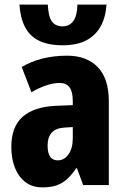

<svg xmlns="http://www.w3.org/2000/svg" viewBox="-20 -801 550 831"><path d="M441 -781Q437 -724 414.5 -685Q392 -646 352 -625.5Q312 -605 251 -605Q190 -605 149.5 -624.5Q109 -644 88.5 -683.5Q68 -723 64 -781H187Q189 -731 204 -709Q219 -687 251 -687Q280 -687 297 -709.5Q314 -732 315 -781ZM271 -560Q355 -560 403 -510.5Q451 -461 451 -363V0H340L313 -73H310Q291 -45 271 -26.5Q251 -8 225.5 1Q200 10 164 10Q119 10 89 -13.5Q59 -37 44 -76.5Q29 -116 29 -165Q29 -253 78.5 -296Q128 -339 221 -343L295 -346V-364Q295 -404 281 -423Q267 -442 238 -442Q213 -442 182 -432Q151 -422 116 -402L74 -511Q114 -535 163.5 -547.5Q213 -560 271 -560ZM261 -249Q222 -247 204 -227Q186 -207 186 -171Q186 -139 197 -123Q208 -107 230 -107Q258 -107 276.5 -133Q295 -159 295 -203V-251Z"/></svg>

Font: Noto Sans Display Condensed ExtraBold
Style: Regular
Weight: 800
Width: 3
Designer: Monotype Design Team
Foundry: Monotype Imaging Inc.
Version: Version 2.003